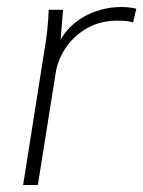

<svg xmlns="http://www.w3.org/2000/svg" viewBox="-20 -528 409 548"><path d="M46 0 107 -386Q112 -414 115 -443Q118 -472 119 -500H160L151 -391L141 -390Q157 -430 186 -456Q215 -482 251.5 -495Q288 -508 324 -508Q336 -508 347 -507Q358 -506 369 -503L360 -464Q351 -467 339.5 -468Q328 -469 315 -469Q266 -469 228.5 -447.5Q191 -426 168 -392Q145 -358 139 -320L88 0Z"/></svg>

Font: Mulish ExtraLight ExtraLight
Style: Italic
Weight: 250
Italic angle: -9°
Version: Version 3.603